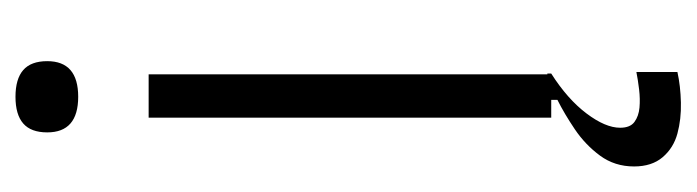

<svg xmlns="http://www.w3.org/2000/svg" viewBox="-346 -386 900 248"><g transform="rotate(-90 104.0 -262.0)"><path d="M76 0V-520H132V0ZM103 -611Q80 -611 68.5 -621Q57 -631 57 -651Q57 -672 68.5 -682Q80 -692 103 -692Q126 -692 137.5 -682Q149 -672 149 -651Q149 -631 137.5 -621Q126 -611 103 -611ZM135 163Q117 167 95.5 167.5Q74 168 55.5 163Q37 158 25 144Q13 130 13 107Q13 82 27 63Q41 44 61 30.5Q81 17 99 8V-5H133V0Q100 21 81.5 45.5Q63 70 63 89Q63 102 70.5 107.5Q78 113 89 114Q100 115 112.5 113.5Q125 112 135 110Z"/></g></svg>

Font: Bricolage Grotesque SemiCondensed ExtraLight
Style: Regular
Weight: 250
Width: 4
Designer: Mathieu Triay
Foundry: Atelier Triay
Version: Version 1.000;gftools[0.9.30]